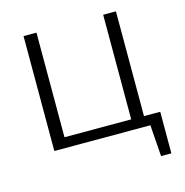

<svg xmlns="http://www.w3.org/2000/svg" viewBox="-120 -770 1024 1062"><g transform="rotate(-15 392.5 -239.0)"><path d="M109 -658H183V-59H565V-658H638V-58H731V180H672L659 0H109Z"/></g></svg>

Font: LXGW Bright GB
Style: Regular
Weight: 400
Designer: Christian Thalmann (Catharsis Fonts)
Foundry: LXGW / Christian Thalmann (Catharsis Fonts) / Fontworks Inc.
Version: Version 5.510